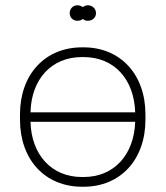

<svg xmlns="http://www.w3.org/2000/svg" viewBox="-20 -705 630 730"><path d="M274 -626C282 -626 289 -628 295 -633C300 -628 307 -626 314 -626C331 -626 345 -638 345 -655C345 -672 331 -685 314 -685C307 -685 300 -682 295 -678C289 -682 282 -685 274 -685C258 -685 245 -672 245 -655C245 -638 258 -626 274 -626ZM292 5H298C438 5 533 -98 533 -250V-270C533 -422 438 -525 298 -525H292C151 -525 56 -422 56 -270V-250C56 -98 151 5 292 5ZM96 -278C99 -404 176 -488 291 -488H298C414 -488 490 -404 494 -278ZM291 -32C176 -32 99 -117 96 -242H494C490 -117 414 -32 298 -32Z"/></svg>

Font: Fixel Text ExtraLight
Style: Regular
Weight: 200
Width: 4
Designer: AlfaBravo + MacPaw
Foundry: Kyrylo Tkachov, Marchela Mozhyna, Serhii Makarenko, Maria Weinstein, Zakhar Kryvoshyya
Version: Version 1.211